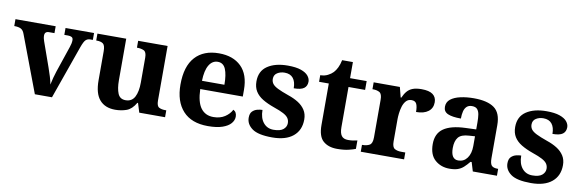

<svg xmlns="http://www.w3.org/2000/svg" viewBox="-48 -1054 4424 1458"><g transform="rotate(10 2163.5 -325.0)"><path d="M80 -435Q70 -464 51.5 -473.5Q33 -483 0 -483V-536H310V-483H268Q235 -483 235 -451Q235 -439 238 -427Q241 -415 244 -407L311 -218Q322 -187 332.5 -153Q343 -119 347 -93Q352 -117 360 -147.5Q368 -178 375 -198L443 -399Q448 -413 451 -427Q454 -441 454 -454Q454 -471 443 -477Q432 -483 415 -483H386V-536H606V-483H586Q566 -483 552 -470.5Q538 -458 521 -410L376 0H244Z M864 10Q786 10 744 -38.5Q702 -87 702 -188V-412Q702 -456 686 -469.5Q670 -483 634 -483H632V-536H854V-216Q854 -152 870 -113.5Q886 -75 930 -75Q978 -75 999.5 -116Q1021 -157 1021 -227V-419Q1021 -463 999.5 -473Q978 -483 949 -483H946V-536H1173V-116Q1173 -73 1192 -63Q1211 -53 1240 -53H1248V0H1049L1027 -71H1022Q992 -19 951.5 -4.5Q911 10 864 10Z M1579 10Q1452 10 1386 -62.5Q1320 -135 1320 -265Q1320 -406 1385 -477.5Q1450 -549 1568 -549Q1677 -549 1739.5 -488Q1802 -427 1802 -308V-257H1474Q1477 -157 1511.5 -111Q1546 -65 1608 -65Q1660 -65 1696 -88.5Q1732 -112 1749 -146Q1763 -139 1769.5 -126.5Q1776 -114 1776 -97Q1776 -69 1755 -44.5Q1734 -20 1690.5 -5Q1647 10 1579 10ZM1649 -321Q1649 -398 1631 -441Q1613 -484 1570 -484Q1528 -484 1503 -442.5Q1478 -401 1476 -321Z M2075 10Q1966 10 1920 -23.5Q1874 -57 1874 -107Q1874 -140 1890 -156Q1906 -172 1928 -177.5Q1950 -183 1967 -183Q1967 -121 1996.5 -85Q2026 -49 2075 -49Q2127 -49 2150.5 -69Q2174 -89 2174 -117Q2174 -139 2163 -155.5Q2152 -172 2125 -186.5Q2098 -201 2051 -217Q1997 -236 1960 -258.5Q1923 -281 1903.5 -312.5Q1884 -344 1884 -389Q1884 -469 1943 -508.5Q2002 -548 2099 -548Q2162 -548 2200.5 -534.5Q2239 -521 2256.5 -499.5Q2274 -478 2274 -455Q2274 -421 2250.5 -403.5Q2227 -386 2172 -386Q2172 -436 2150 -463.5Q2128 -491 2084 -491Q2052 -491 2027.5 -475.5Q2003 -460 2003 -429Q2003 -408 2014.5 -392Q2026 -376 2056 -361Q2086 -346 2140 -327Q2185 -312 2219 -290.5Q2253 -269 2272.5 -238.5Q2292 -208 2292 -166Q2292 -83 2235.5 -36.5Q2179 10 2075 10Z M2575 10Q2508 10 2468 -25Q2428 -60 2428 -148V-468H2353V-519Q2385 -519 2410.5 -532Q2436 -545 2451 -561Q2466 -577 2478 -601.5Q2490 -626 2497 -660H2580V-536H2708V-468H2580V-158Q2580 -113 2595.5 -92Q2611 -71 2646 -71Q2666 -71 2683.5 -73.5Q2701 -76 2717 -80V-15Q2701 -8 2664.5 1Q2628 10 2575 10Z M2757 0V-53H2760Q2794 -53 2815.5 -65.5Q2837 -78 2837 -125V-415Q2837 -459 2817.5 -471Q2798 -483 2765 -483H2762V-536H2964L2984 -458H2989Q3002 -488 3019 -508Q3036 -528 3062.5 -538Q3089 -548 3130 -548Q3189 -548 3217 -527Q3245 -506 3245 -467Q3245 -421 3211.5 -395.5Q3178 -370 3118 -370Q3118 -411 3108 -432Q3098 -453 3069 -453Q3043 -453 3027 -435Q3011 -417 3003 -390.5Q2995 -364 2992 -337Q2989 -310 2989 -293V-120Q2989 -76 3009 -64.5Q3029 -53 3059 -53H3091V0Z M3442 10Q3376 10 3330.5 -30Q3285 -70 3285 -153Q3285 -234 3341 -273Q3397 -312 3509 -316L3591 -319V-374Q3591 -408 3587 -433.5Q3583 -459 3570 -473.5Q3557 -488 3529 -488Q3504 -488 3489 -474Q3474 -460 3468 -435.5Q3462 -411 3462 -380Q3395 -380 3361 -395Q3327 -410 3327 -447Q3327 -484 3355 -506Q3383 -528 3430 -538.5Q3477 -549 3533 -549Q3638 -549 3690.5 -511Q3743 -473 3743 -379V-124Q3743 -83 3756 -68Q3769 -53 3803 -53H3807V0H3621L3600 -69H3591Q3569 -42 3549.5 -24.5Q3530 -7 3505 1.5Q3480 10 3442 10ZM3497 -63Q3540 -63 3565.5 -98Q3591 -133 3591 -191V-266L3546 -263Q3486 -260 3463 -231.5Q3440 -203 3440 -149Q3440 -63 3497 -63Z M4070 10Q3961 10 3915 -23.5Q3869 -57 3869 -107Q3869 -140 3885 -156Q3901 -172 3923 -177.5Q3945 -183 3962 -183Q3962 -121 3991.5 -85Q4021 -49 4070 -49Q4122 -49 4145.5 -69Q4169 -89 4169 -117Q4169 -139 4158 -155.5Q4147 -172 4120 -186.5Q4093 -201 4046 -217Q3992 -236 3955 -258.5Q3918 -281 3898.5 -312.5Q3879 -344 3879 -389Q3879 -469 3938 -508.5Q3997 -548 4094 -548Q4157 -548 4195.5 -534.5Q4234 -521 4251.5 -499.5Q4269 -478 4269 -455Q4269 -421 4245.5 -403.5Q4222 -386 4167 -386Q4167 -436 4145 -463.5Q4123 -491 4079 -491Q4047 -491 4022.5 -475.5Q3998 -460 3998 -429Q3998 -408 4009.5 -392Q4021 -376 4051 -361Q4081 -346 4135 -327Q4180 -312 4214 -290.5Q4248 -269 4267.5 -238.5Q4287 -208 4287 -166Q4287 -83 4230.5 -36.5Q4174 10 4070 10Z"/></g></svg>

Font: Noto Naskh Arabic
Style: Bold
Weight: 700
Designer: Monotype Design Team, David Williams, Mohamad Dakak and Nizar Qandah
Foundry: Monotype Imaging Inc.
Version: Version 2.016